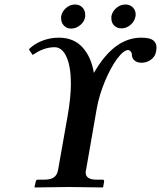

<svg xmlns="http://www.w3.org/2000/svg" viewBox="-20 -824 709 845"><path d="M235.8 -77.1 277.8 -314.9Q292 -396 292 -455.1Q292 -530.8 272.7 -573.5Q253.4 -616.2 220.2 -616.2Q171.9 -616.2 124 -582L106.9 -606.9Q129.9 -630.4 165 -644.3Q200.2 -658.2 238.8 -658.2Q304.2 -658.2 343 -615.7Q381.8 -573.2 393.1 -502.9Q481.9 -658.2 601.1 -658.2Q638.2 -658.2 653.6 -647Q668.9 -635.7 668.9 -613.8Q668.9 -609.9 667 -598.1Q663.6 -575.7 645 -561.8Q626.5 -547.9 603 -547.9Q583.5 -547.9 571.8 -558.1Q560.1 -568.4 560.1 -585Q560.1 -592.8 554.2 -598.4Q548.3 -604 544.9 -604Q524.4 -604 495.8 -565.7Q467.3 -527.3 441.9 -466.6Q416.5 -405.8 405.8 -346.2L358.9 -77.1Q356.9 -69.3 356.9 -64.9Q356.9 -33.2 405.8 -33.2H432.1Q439.5 -33.2 438 -23.9L434.1 -1L432.1 1Q317.9 -1 283.2 -1L133.8 1L131.8 -1L137.2 -23.9Q138.7 -33.2 146 -33.2H172.9Q202.6 -33.2 217 -43.2Q231.4 -53.2 235.8 -77.1ZM470.2 -752Q474.1 -773.4 491.9 -788.8Q509.8 -804.2 532.2 -804.2Q551.8 -804.2 564.5 -791.5Q577.1 -778.8 577.1 -759.8Q577.1 -753.9 576.2 -752Q572.8 -730.5 554.7 -714.8Q536.6 -699.2 515.1 -699.2Q495.1 -699.2 482.7 -711.4Q470.2 -723.6 470.2 -743.2ZM249 -751Q252 -772.5 270 -788.3Q288.1 -804.2 310.1 -804.2Q330.1 -804.2 342.5 -791.3Q355 -778.3 355 -758.8V-751Q352.1 -729.5 333.7 -713.9Q315.4 -698.2 293 -698.2Q273.9 -698.2 261.5 -711.2Q249 -724.1 249 -743.2Z"/></svg>

Font: Linux Libertine
Style: Bold Italic
Weight: 700
Italic angle: -11.5°
Designer: Philipp H. Poll
Foundry: Philipp H. Poll
Version: Version 4.0.5